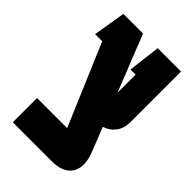

<svg xmlns="http://www.w3.org/2000/svg" viewBox="-186 -672 744 744"><g transform="rotate(45 186.0 -300.0)"><path d="M30 -133H195L53 -467H14L25 -534L36 -600H144Q164 -549 187.5 -489.5Q211 -430 236 -368V-467H208L224 -600H352V-323Q352 -289 335 -266Q318 -243 289 -234Q300 -207 310 -181.5Q320 -156 329 -133Q352 -73 329 -36.5Q306 0 244 0H30Z"/></g></svg>

Font: Karantina
Style: Bold
Weight: 700
Designer: Rony Koch
Foundry: Rony Koch
Version: Version 1.000; ttfautohint (v1.8.3)